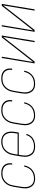

<svg xmlns="http://www.w3.org/2000/svg" viewBox="1212 -1780 576 3040"><g transform="rotate(-90 1500.0 -260.0)"><path d="M192 8Q165 8 139.5 1.5Q114 -5 94 -20Q74 -35 61 -57.5Q48 -80 42 -105.5Q36 -131 37.5 -158.5Q39 -186 43 -213L63 -333Q67 -358 75 -383Q83 -408 97 -431.5Q111 -455 131 -474Q151 -493 174.5 -505.5Q198 -518 224 -523Q250 -528 276 -528Q299 -528 322 -524.5Q345 -521 365 -511Q385 -501 400.5 -485.5Q416 -470 424.5 -449.5Q433 -429 435 -406Q437 -383 433 -359L432 -355H413L414 -359Q419 -390 412 -420.5Q405 -451 385 -472Q365 -493 335.5 -501.5Q306 -510 274 -510Q251 -510 228 -505.5Q205 -501 183 -489Q161 -477 143 -459Q125 -441 112.5 -420Q100 -399 93 -376Q86 -353 82 -330L62 -210Q59 -186 57.5 -161.5Q56 -137 61 -114Q66 -91 77 -70.5Q88 -50 105.5 -36Q123 -22 146 -16Q169 -10 194 -10Q225 -10 258 -19.5Q291 -29 317.5 -50.5Q344 -72 360 -102.5Q376 -133 382 -165H401Q397 -142 387.5 -118.5Q378 -95 364 -74.5Q350 -54 329.5 -37.5Q309 -21 286.5 -10.5Q264 0 240 4Q216 8 192 8Z M696 8Q668 8 642.5 1.5Q617 -5 596 -20Q575 -35 562 -57Q549 -79 542.5 -105Q536 -131 537.5 -158.5Q539 -186 543 -213L563 -333Q567 -359 575 -384Q583 -409 597.5 -432Q612 -455 632 -474Q652 -493 676 -505.5Q700 -518 726 -523Q752 -528 777 -528Q805 -528 831 -521.5Q857 -515 878 -500Q899 -485 912.5 -463Q926 -441 931.5 -415Q937 -389 936 -361.5Q935 -334 931 -307L921 -251H569L562 -210Q559 -186 557.5 -161Q556 -136 561.5 -113Q567 -90 578.5 -69.5Q590 -49 608 -35.5Q626 -22 649.5 -16Q673 -10 697 -10Q726 -10 754.5 -15.5Q783 -21 809.5 -36.5Q836 -52 855 -77Q874 -102 880 -130H899Q895 -109 884 -89Q873 -69 857.5 -52Q842 -35 822.5 -23Q803 -11 781.5 -4Q760 3 738.5 5.5Q717 8 696 8ZM572 -269H904L911 -310Q915 -334 916 -359Q917 -384 912.5 -407Q908 -430 896.5 -450Q885 -470 867 -484Q849 -498 825.5 -504Q802 -510 777 -510Q754 -510 730.5 -505.5Q707 -501 685 -489.5Q663 -478 644.5 -460Q626 -442 613.5 -421Q601 -400 593.5 -376.5Q586 -353 582 -330Z M1192 8Q1165 8 1139.5 1.5Q1114 -5 1094 -20Q1074 -35 1061 -57.5Q1048 -80 1042 -105.5Q1036 -131 1037.5 -158.5Q1039 -186 1043 -213L1063 -333Q1067 -358 1075 -383Q1083 -408 1097 -431.5Q1111 -455 1131 -474Q1151 -493 1174.5 -505.5Q1198 -518 1224 -523Q1250 -528 1276 -528Q1299 -528 1322 -524.5Q1345 -521 1365 -511Q1385 -501 1400.5 -485.5Q1416 -470 1424.5 -449.5Q1433 -429 1435 -406Q1437 -383 1433 -359L1432 -355H1413L1414 -359Q1419 -390 1412 -420.5Q1405 -451 1385 -472Q1365 -493 1335.5 -501.5Q1306 -510 1274 -510Q1251 -510 1228 -505.5Q1205 -501 1183 -489Q1161 -477 1143 -459Q1125 -441 1112.5 -420Q1100 -399 1093 -376Q1086 -353 1082 -330L1062 -210Q1059 -186 1057.5 -161.5Q1056 -137 1061 -114Q1066 -91 1077 -70.5Q1088 -50 1105.5 -36Q1123 -22 1146 -16Q1169 -10 1194 -10Q1225 -10 1258 -19.5Q1291 -29 1317.5 -50.5Q1344 -72 1360 -102.5Q1376 -133 1382 -165H1401Q1397 -142 1387.5 -118.5Q1378 -95 1364 -74.5Q1350 -54 1329.5 -37.5Q1309 -21 1286.5 -10.5Q1264 0 1240 4Q1216 8 1192 8Z M1692 8Q1665 8 1639.5 1.5Q1614 -5 1594 -20Q1574 -35 1561 -57.5Q1548 -80 1542 -105.5Q1536 -131 1537.5 -158.5Q1539 -186 1543 -213L1563 -333Q1567 -358 1575 -383Q1583 -408 1597 -431.5Q1611 -455 1631 -474Q1651 -493 1674.5 -505.5Q1698 -518 1724 -523Q1750 -528 1776 -528Q1799 -528 1822 -524.5Q1845 -521 1865 -511Q1885 -501 1900.5 -485.5Q1916 -470 1924.5 -449.5Q1933 -429 1935 -406Q1937 -383 1933 -359L1932 -355H1913L1914 -359Q1919 -390 1912 -420.5Q1905 -451 1885 -472Q1865 -493 1835.5 -501.5Q1806 -510 1774 -510Q1751 -510 1728 -505.5Q1705 -501 1683 -489Q1661 -477 1643 -459Q1625 -441 1612.5 -420Q1600 -399 1593 -376Q1586 -353 1582 -330L1562 -210Q1559 -186 1557.5 -161.5Q1556 -137 1561 -114Q1566 -91 1577 -70.5Q1588 -50 1605.5 -36Q1623 -22 1646 -16Q1669 -10 1694 -10Q1725 -10 1758 -19.5Q1791 -29 1817.5 -50.5Q1844 -72 1860 -102.5Q1876 -133 1882 -165H1901Q1897 -142 1887.5 -118.5Q1878 -95 1864 -74.5Q1850 -54 1829.5 -37.5Q1809 -21 1786.5 -10.5Q1764 0 1740 4Q1716 8 1692 8Z M2016 0 2102 -520H2122L2087 -312Q2075 -239 2062.5 -166.5Q2050 -94 2038 -22L2428 -520H2458L2372 0H2352L2386 -208Q2398 -281 2410.5 -353.5Q2423 -426 2435 -498L2046 0Z M2516 0 2602 -520H2622L2587 -312Q2575 -239 2562.5 -166.5Q2550 -94 2538 -22L2928 -520H2958L2872 0H2852L2886 -208Q2898 -281 2910.5 -353.5Q2923 -426 2935 -498L2546 0Z"/></g></svg>

Font: Iosevka Term Curly Th Obl
Style: Regular
Weight: 100
Italic angle: -9°
Designer: Belleve Invis
Foundry: Belleve Invis
Version: Version 32.3.0